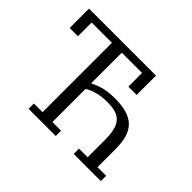

<svg xmlns="http://www.w3.org/2000/svg" viewBox="-145 -939 1180 1180"><g transform="rotate(45 445.5 -349.0)"><path d="M208 -46H283V-649H107V-530H35V-698H617V-530H545V-649H369V-384H373Q408 -402 446 -411.5Q484 -421 539 -421Q600 -421 642.5 -408Q685 -395 711.5 -368Q738 -341 749.5 -299.5Q761 -258 761 -200V-46H836V0H600V-46H675V-196Q675 -245 667 -278.5Q659 -312 641 -333Q623 -354 593.5 -363Q564 -372 522 -372Q473 -372 434 -361.5Q395 -351 369 -334V-46H444V0H208Z"/></g></svg>

Font: IBM Plex Serif
Style: Regular
Weight: 400
Designer: Mike Abbink, Paul van der Laan, Pieter van Rosmalen
Foundry: Bold Monday
Version: Version 2.6